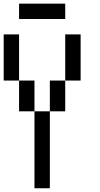

<svg xmlns="http://www.w3.org/2000/svg" viewBox="-20 -1103 540 1040"><path d="M83.3 -1000V-1083.3H333.3V-1000ZM83.3 -916.7V-666.7H0V-916.7ZM83.3 -500V-666.7H166.7V-500ZM166.7 -83.3V-500H250V-83.3ZM250 -500V-666.7H333.3V-500ZM416.7 -916.7V-666.7H333.3V-916.7Z"/></svg>

Font: Galmuri11 Condensed
Style: Regular
Weight: 400
Width: 3
Designer: Lee Minseo (quiple)
Version: Version 2.399;hotconv 1.1.1;makeotfexe 2.6.0 DEVELOPMENT